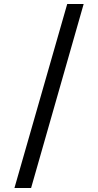

<svg xmlns="http://www.w3.org/2000/svg" viewBox="-20 -812 489 957"><path d="M315 -792H397L135 125H52Z"/></svg>

Font: hexutelugu05
Style: Book
Weight: 400
Designer: Jelle Bosma - Monotype Design Team
Foundry: Monotype Imaging Inc.
Version: Version 2.003